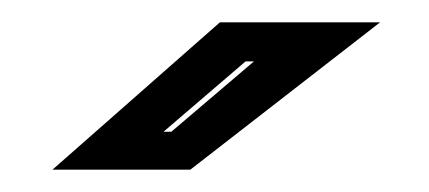

<svg xmlns="http://www.w3.org/2000/svg" viewBox="-20 -708 384 172"><path d="M27 -556 177 -688H320.5L150.5 -556ZM126.5 -590H133.5L207.5 -653H200Z"/></svg>

Font: Tourney Condensed ExtraBold
Style: Italic
Weight: 800
Width: 3
Italic angle: -12°
Designer: Tyler Finck
Foundry: Etcetera Type Co
Version: Version 1.010; ttfautohint (v1.8.3)